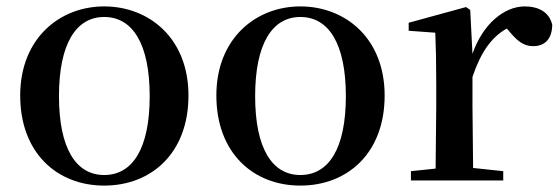

<svg xmlns="http://www.w3.org/2000/svg" viewBox="-20 -563 1748 599"><path d="M305 16C452 16 568 -85 568 -265C568 -444 445 -543 305 -543C166 -543 43 -443 43 -265C43 -86 158 16 305 16ZM305 -17C217 -17 164 -100 164 -263C164 -426 217 -510 305 -510C394 -510 447 -426 447 -263C447 -100 394 -17 305 -17Z M917 16C1064 16 1180 -85 1180 -265C1180 -444 1057 -543 917 -543C778 -543 655 -443 655 -265C655 -86 770 16 917 16ZM917 -17C829 -17 776 -100 776 -263C776 -426 829 -510 917 -510C1006 -510 1059 -426 1059 -263C1059 -100 1006 -17 917 -17Z M1338 0H1550V-29L1456 -39L1454 -232V-323C1480 -400 1513 -447 1561 -474L1569 -465C1593 -436 1613 -419 1643 -419C1684 -419 1702 -446 1703 -485C1694 -526 1659 -543 1617 -543C1553 -543 1486 -488 1454 -395L1447 -532L1434 -541L1255 -492V-467L1338 -461C1340 -412 1341 -369 1341 -301V-232L1339 -37L1262 -29V0Z"/></svg>

Font: Noto Serif CJK KR SemiBold
Style: Regular
Weight: 600
Designer: Ryoko NISHIZUKA 西塚涼子 (kana & ideographs); Frank Grießhammer (Latin, Greek & Cyrillic); Wenlong ZHANG 张文龙 (bopomofo); San
Foundry: Adobe
Version: Version 2.001;hotconv 1.1.0;makeotfexe 2.6.0